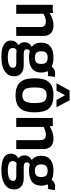

<svg xmlns="http://www.w3.org/2000/svg" viewBox="876 -1706 1050 2843"><g transform="rotate(90 1401.5 -285.0)"><path d="M52 0V-541H173V-494Q206 -513 236 -525.5Q266 -538 295.5 -544.5Q325 -551 358 -551Q410 -551 444.5 -532.5Q479 -514 496 -480Q513 -446 513 -398V0H380V-356Q380 -398 360.5 -418.5Q341 -439 302 -439Q282 -439 263 -434.5Q244 -430 225 -423Q206 -416 185 -405V0Z M820 220Q702 220 641.5 184.5Q581 149 581 80Q581 52 590.5 29.5Q600 7 619.5 -11.5Q639 -30 668 -43L743 -17Q727 -9 715 1Q703 11 697 23Q691 35 691 52Q691 76 705 92.5Q719 109 750 117Q781 125 830 125Q879 125 913.5 116Q948 107 966 89.5Q984 72 984 48Q984 30 976.5 19.5Q969 9 950 4Q931 -1 897 -1H779Q725 -1 686.5 -14.5Q648 -28 627 -55Q606 -82 606 -120Q606 -161 626.5 -189Q647 -217 684 -236L757 -213Q734 -203 721.5 -189.5Q709 -176 709 -156Q709 -135 725 -123Q741 -111 776 -111H940Q1023 -111 1066.5 -73.5Q1110 -36 1110 33Q1110 92 1076 134Q1042 176 977.5 198Q913 220 820 220ZM833 -189Q724 -189 668 -235Q612 -281 612 -370Q612 -459 668 -505Q724 -551 833 -551Q942 -551 998.5 -505Q1055 -459 1055 -370Q1055 -281 998.5 -235Q942 -189 833 -189ZM833 -276Q881 -276 904 -297.5Q927 -319 927 -370Q927 -421 904 -443Q881 -465 833 -465Q787 -465 763.5 -443Q740 -421 740 -370Q740 -319 763.5 -297.5Q787 -276 833 -276ZM1014 -437 961 -507Q975 -542 1003.5 -559Q1032 -576 1072 -576Q1086 -576 1098 -574.5Q1110 -573 1120 -570L1105 -468Q1098 -470 1088.5 -471Q1079 -472 1070 -472Q1052 -472 1037.5 -464Q1023 -456 1014 -437Z M1139 -271Q1139 -340 1151.5 -392Q1164 -444 1193 -479Q1222 -514 1270.5 -532.5Q1319 -551 1391 -551Q1464 -551 1512.5 -532.5Q1561 -514 1590 -479Q1619 -444 1631.5 -392Q1644 -340 1644 -271Q1644 -202 1630.5 -149Q1617 -96 1587 -61Q1557 -26 1509 -8Q1461 10 1391 10Q1322 10 1274 -8Q1226 -26 1196 -61Q1166 -96 1152.5 -149Q1139 -202 1139 -271ZM1275 -271Q1275 -204 1287 -164.5Q1299 -125 1325 -108Q1351 -91 1391 -91Q1433 -91 1458.5 -108Q1484 -125 1495.5 -164.5Q1507 -204 1507 -271Q1507 -338 1496.5 -377Q1486 -416 1460.5 -433Q1435 -450 1391 -450Q1348 -450 1322.5 -433Q1297 -416 1286 -377Q1275 -338 1275 -271ZM1213 -596 1319 -790H1465L1569 -596H1461L1391 -722L1321 -596Z M1727 0V-541H1848V-494Q1881 -513 1911 -525.5Q1941 -538 1970.5 -544.5Q2000 -551 2033 -551Q2085 -551 2119.5 -532.5Q2154 -514 2171 -480Q2188 -446 2188 -398V0H2055V-356Q2055 -398 2035.5 -418.5Q2016 -439 1977 -439Q1957 -439 1938 -434.5Q1919 -430 1900 -423Q1881 -416 1860 -405V0Z M2495 220Q2377 220 2316.5 184.5Q2256 149 2256 80Q2256 52 2265.5 29.5Q2275 7 2294.5 -11.5Q2314 -30 2343 -43L2418 -17Q2402 -9 2390 1Q2378 11 2372 23Q2366 35 2366 52Q2366 76 2380 92.5Q2394 109 2425 117Q2456 125 2505 125Q2554 125 2588.5 116Q2623 107 2641 89.5Q2659 72 2659 48Q2659 30 2651.5 19.5Q2644 9 2625 4Q2606 -1 2572 -1H2454Q2400 -1 2361.5 -14.5Q2323 -28 2302 -55Q2281 -82 2281 -120Q2281 -161 2301.5 -189Q2322 -217 2359 -236L2432 -213Q2409 -203 2396.5 -189.5Q2384 -176 2384 -156Q2384 -135 2400 -123Q2416 -111 2451 -111H2615Q2698 -111 2741.5 -73.5Q2785 -36 2785 33Q2785 92 2751 134Q2717 176 2652.5 198Q2588 220 2495 220ZM2508 -189Q2399 -189 2343 -235Q2287 -281 2287 -370Q2287 -459 2343 -505Q2399 -551 2508 -551Q2617 -551 2673.5 -505Q2730 -459 2730 -370Q2730 -281 2673.5 -235Q2617 -189 2508 -189ZM2508 -276Q2556 -276 2579 -297.5Q2602 -319 2602 -370Q2602 -421 2579 -443Q2556 -465 2508 -465Q2462 -465 2438.5 -443Q2415 -421 2415 -370Q2415 -319 2438.5 -297.5Q2462 -276 2508 -276ZM2689 -437 2636 -507Q2650 -542 2678.5 -559Q2707 -576 2747 -576Q2761 -576 2773 -574.5Q2785 -573 2795 -570L2780 -468Q2773 -470 2763.5 -471Q2754 -472 2745 -472Q2727 -472 2712.5 -464Q2698 -456 2689 -437Z"/></g></svg>

Font: Georama ExtraCondensed Thin SemiBold
Style: Regular
Weight: 600
Version: Version 1.001